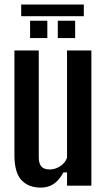

<svg xmlns="http://www.w3.org/2000/svg" viewBox="-20 -824 474 852"><path d="M160.5 8.5Q106 8.5 75 -25Q44 -58.5 44 -135.5V-600H152V-126.5Q152 -98 163.8 -85Q175.5 -72 200.5 -72Q224 -72 246.2 -85.8Q268.5 -99.5 277.5 -124V-600H385.5V0H277.5V-59H261.5Q242.5 -24 218.2 -7.8Q194 8.5 160.5 8.5ZM236.5 -655V-732H313.5V-655ZM113.5 -655V-732H190V-655ZM74 -804H352V-752H74Z"/></svg>

Font: Big Shoulders Display Thin
Style: Bold
Weight: 700
Version: Version 2.002